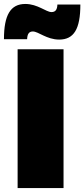

<svg xmlns="http://www.w3.org/2000/svg" viewBox="-39 -950 426 970"><path d="M367 -927H251C250 -901 241 -889 221 -889C194 -889 151 -930 89 -930C14 -930 -19 -874 -19 -752H98C99 -779 108 -791 127 -791C155 -791 197 -750 260 -750C334 -750 367 -803 367 -927ZM50 -701V0H282V-701Z"/></svg>

Font: Montserrat-Arabic Black
Style: Regular
Weight: 900
Designer: Mohamed Gaber
Foundry: Kief Type Foundry
Version: Version 5.008;PS 005.008;hotconv 1.0.88;makeotf.lib2.5.64775